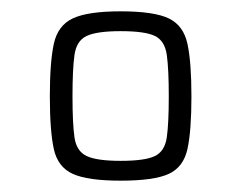

<svg xmlns="http://www.w3.org/2000/svg" viewBox="-20 -716 426 339"><path d="M193 -397Q135 -397 108.5 -409Q82 -421 75 -453Q68 -485 68 -546Q68 -606 75 -638.5Q82 -671 108.5 -683.5Q135 -696 193 -696Q252 -696 278 -683.5Q304 -671 311 -638.5Q318 -606 318 -546Q318 -485 311 -453Q304 -421 278 -409Q252 -397 193 -397ZM193 -432Q236 -432 253.5 -440.5Q271 -449 274.5 -473.5Q278 -498 278 -546Q278 -594 274.5 -619Q271 -644 253.5 -652.5Q236 -661 193 -661Q151 -661 133 -652.5Q115 -644 111.5 -619Q108 -594 108 -546Q108 -498 111.5 -473.5Q115 -449 133 -440.5Q151 -432 193 -432Z"/></svg>

Font: Saira ExtraLight
Style: Regular
Weight: 200
Designer: Hector Gatti with collaboration of the Omnibus-Type team
Foundry: Omnibus-Type
Version: Version 1.100; ttfautohint (v1.8.3)